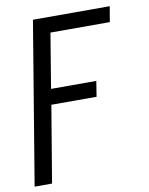

<svg xmlns="http://www.w3.org/2000/svg" viewBox="-83 -581 666 857"><g transform="rotate(-10 250.0 -152.5)"><path d="M4 215 126 -520H474L462 -450H193L152 -202H357L346 -132H141L83 215Z"/></g></svg>

Font: Iosevka Curly
Style: Italic
Weight: 400
Italic angle: -9°
Monospace: yes
Designer: Belleve Invis
Foundry: Belleve Invis
Version: Version 22.1.2; ttfautohint (v1.8.4)